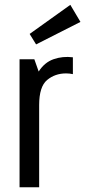

<svg xmlns="http://www.w3.org/2000/svg" viewBox="-20 -789 359 809"><path d="M62.4 0H145V-346.4Q145 -423.9 178.4 -451.8Q211.9 -479.7 258.3 -479.7Q265.4 -479.7 272.7 -479Q280 -478.3 287.1 -476.6V-547.6Q244.1 -552.9 205.9 -539.6Q167.7 -526.3 143 -487.6L124.7 -539.3H62.4ZM132.1 -601.9 319 -696.7 276.3 -768.6 104.9 -646Z"/></svg>

Font: Secuela Black
Style: Regular
Weight: 900
Designer: Fernando Haro
Foundry: deFharo
Version: Version 1.704